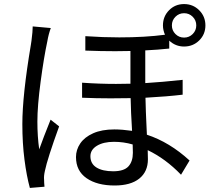

<svg xmlns="http://www.w3.org/2000/svg" viewBox="-20 -879 1040 945"><path d="M695 -631V-470Q777 -475 879 -486V-413Q804 -404 696 -398Q698 -318 700 -282L703 -216Q815 -179 913 -89L871 -19Q795 -98 707 -140Q708 -123 708 -95Q708 -34 665.5 0Q623 34 544 34Q458 34 406 -2Q354 -38 354 -106Q354 -142 375 -173Q396 -204 438.5 -223Q481 -242 543 -242Q581 -242 630 -235Q624 -331 623 -396Q591 -395 525 -395Q453 -395 384 -398V-472Q468 -466 551 -466Q599 -466 622 -467V-628Q598 -627 547 -627Q476 -627 400 -630V-701Q487 -695 567 -695Q694 -695 792 -708Q782 -731 782 -754Q782 -798 812 -828.5Q842 -859 886 -859Q930 -859 960.5 -828.5Q991 -798 991 -754Q991 -710 960.5 -680Q930 -650 886 -650Q844 -650 813 -679V-640Q757 -634 695 -631ZM826 -754Q826 -729 843.5 -711.5Q861 -694 886 -694Q911 -694 928.5 -711.5Q946 -729 946 -754Q946 -779 928.5 -796.5Q911 -814 886 -814Q861 -814 843.5 -796.5Q826 -779 826 -754ZM213 -676Q196 -597 180 -477.5Q164 -358 164 -281Q164 -207 173 -144Q192 -198 229 -290L271 -257Q213 -97 201 -38Q195 -12 197 6Q197 20 199 40L127 46Q111 -12 100.5 -93Q90 -174 90 -268Q90 -410 132 -659L135 -679Q141 -725 141 -749L230 -741Q219 -711 213 -676ZM633 -168Q588 -181 541 -181Q489 -181 457 -161.5Q425 -142 425 -110Q425 -73 455 -54.5Q485 -36 537 -36Q590 -36 612 -60Q634 -84 634 -127Q634 -152 633 -168Z"/></svg>

Font: Noto Sans SC
Style: Regular
Weight: 400
Designer: Ryoko NISHIZUKA ____ (kana & ideographs); Paul D. Hunt (Latin, Greek & Cyrillic); Wenlong ZHANG ___ (bopomofo); Sandoll 
Foundry: Adobe Systems Incorporated
Version: Version 1.004